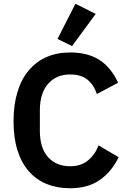

<svg xmlns="http://www.w3.org/2000/svg" viewBox="-20 -989 682 1021"><path d="M353 12Q284 12 228.5 -10.5Q173 -33 133.5 -78Q94 -123 73 -189.5Q52 -256 52 -344Q52 -432 73 -500.5Q94 -569 133.5 -615.5Q173 -662 228.5 -686Q284 -710 353 -710Q447 -710 509 -670Q571 -630 608 -549L495 -489Q480 -536 446 -564.5Q412 -593 353 -593Q279 -593 235.5 -543Q192 -493 192 -403V-293Q192 -202 235.5 -153.5Q279 -105 353 -105Q412 -105 449.5 -137Q487 -169 504 -216L611 -153Q573 -75 510 -31.5Q447 12 353 12ZM363 -744 286 -782 381 -969 489 -915Z"/></svg>

Font: IBM Plex Sans SmBld
Style: Regular
Weight: 600
Designer: Mike Abbink, Paul van der Laan, Pieter van Rosmalen
Foundry: Bold Monday
Version: Version 3.005